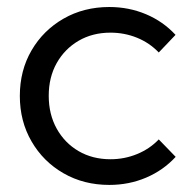

<svg xmlns="http://www.w3.org/2000/svg" viewBox="-20 -518 558 548"><path d="M481.4 -70.3Q445.8 -31.7 397 -11Q348.1 9.8 292 9.8Q219.2 9.8 161.4 -23.4Q103.5 -56.6 70.1 -114.3Q36.6 -171.9 36.6 -244.1Q36.6 -316.9 70.1 -374.3Q103.5 -431.6 161.4 -464.8Q219.2 -498 292 -498Q347.7 -498 396.5 -477.5Q445.3 -457 481 -418.5L433.1 -368.2Q407.2 -395.5 371.3 -410.2Q335.4 -424.8 295.4 -424.8Q244.1 -424.8 204.3 -401.6Q164.6 -378.4 141.8 -337.9Q119.1 -297.4 119.1 -244.6Q119.1 -191.9 141.8 -150.9Q164.6 -109.9 204.3 -86.7Q244.1 -63.5 295.4 -63.5Q335.4 -63.5 371.6 -78.4Q407.7 -93.3 433.1 -120.1Z"/></svg>

Font: Kumbh Sans
Style: Regular
Weight: 400
Version: Version 1.005